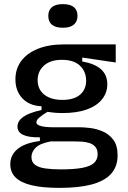

<svg xmlns="http://www.w3.org/2000/svg" viewBox="-20 -739 623 934"><path d="M270 175Q186 175 133 162Q80 149 55 123.5Q30 98 30 60Q30 15 66 -14.5Q102 -44 174 -53V-71Q120 -70 92.5 -83Q65 -96 65 -123Q65 -150 92.5 -170Q120 -190 182 -204V-222Q122 -225 88.5 -261Q55 -297 55 -353Q55 -404 83 -442Q111 -480 164 -501.5Q217 -523 291 -523H543V-435L380 -459V-440Q442 -429 472 -401.5Q502 -374 502 -329Q502 -288 476.5 -256Q451 -224 402.5 -206.5Q354 -189 283 -189Q269 -189 253.5 -190Q238 -191 211 -195Q186 -180 171.5 -167.5Q157 -155 157 -144Q157 -135 169 -129.5Q181 -124 199 -122Q217 -120 234 -120H366Q386 -120 417 -116.5Q448 -113 479 -100Q510 -87 531 -59.5Q552 -32 552 17Q552 72 520 107Q488 142 425.5 158.5Q363 175 270 175ZM275 85Q341 85 380.5 77.5Q420 70 437.5 53.5Q455 37 455 12Q455 -12 443.5 -25Q432 -38 414 -43.5Q396 -49 378 -50Q360 -51 347 -51H226Q174 -41 153.5 -20.5Q133 0 133 25Q133 50 151 63Q169 76 201 80.5Q233 85 275 85ZM283 -253Q340 -253 369.5 -278.5Q399 -304 399 -346Q399 -391 369 -419.5Q339 -448 281 -448Q225 -448 194 -420Q163 -392 163 -349Q163 -320 177 -298.5Q191 -277 218 -265Q245 -253 283 -253ZM286 -604Q251 -604 233 -618.5Q215 -633 215 -662Q215 -690 233 -704.5Q251 -719 286 -719Q321 -719 339 -704.5Q357 -690 357 -662Q357 -634 339 -619Q321 -604 286 -604Z"/></svg>

Font: Bricolage Grotesque 24pt Medium
Style: Regular
Weight: 500
Designer: Mathieu Triay
Foundry: Atelier Triay
Version: Version 1.001;gftools[0.9.33.dev8+g029e19f]